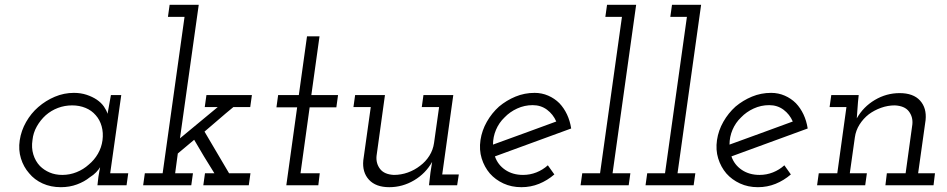

<svg xmlns="http://www.w3.org/2000/svg" viewBox="-20 -770 3935 798"><path d="M62 -187Q56 -147 67 -111.5Q78 -76 101 -50Q123 -23 157 -7.5Q191 8 233 8Q269 8 300 -3.5Q331 -15 353 -33Q369 -43 379.5 -54Q390 -65 396 -75Q394 -65 392.5 -55.5Q391 -46 389 -35L385 0H506L513 -50H438L484 -375H441Q438 -355 434 -336Q430 -317 427 -297Q423 -311 412 -327Q401 -343 382 -356Q364 -368 340 -376Q316 -384 287 -384Q246 -384 208 -368Q170 -352 139 -325Q109 -299 88.5 -263Q68 -227 62 -187ZM115 -188Q118 -218 133 -244.5Q148 -271 170 -291Q193 -311 221 -321.5Q249 -332 280 -332Q310 -332 335.5 -321.5Q361 -311 378 -291Q395 -272 402.5 -245Q410 -218 406 -187Q402 -157 387 -131Q372 -105 349 -86Q327 -66 298.5 -54.5Q270 -43 239 -43Q210 -43 186.5 -53Q163 -63 146 -80Q127 -100 118.5 -128Q110 -156 115 -188Z M832 -50 825 0H1014L1021 -50H932Q907 -93 881 -136.5Q855 -180 830 -223Q862 -250 889.5 -274Q917 -298 950 -325H1020L1027 -375H838L831 -325H885L728 -195L806 -750H685L678 -700H747L656 -50H582L575 0H775L782 -50H708L719 -132L787 -189Q807 -154 828 -119.5Q849 -85 871 -50Z M1256 -619 1222 -375H1136L1129 -324H1215L1170 0H1303L1309 -50H1229L1267 -324H1378L1385 -375H1274L1308 -619Z M1763 0H1880L1887 -45H1818L1864 -375H1740L1733 -325H1805L1784 -176Q1780 -147 1764.5 -122.5Q1749 -98 1726 -81Q1703 -63 1675 -53Q1647 -43 1617 -43Q1577 -45 1559.5 -68Q1542 -91 1545 -122L1580 -375H1456L1449 -325H1521L1490 -104Q1485 -54 1513.5 -23Q1542 8 1598 8Q1653 8 1701 -20.5Q1749 -49 1776 -97L1769 -52Z M2194 -333Q2228 -333 2253.5 -314Q2279 -295 2292 -265Q2226 -241 2161 -217Q2096 -193 2029 -169Q2029 -201 2041.5 -230.5Q2054 -260 2077 -282Q2099 -305 2129.5 -319Q2160 -333 2194 -333ZM2354 -236Q2349 -268 2336.5 -294.5Q2324 -321 2305 -341Q2285 -361 2258.5 -372.5Q2232 -384 2202 -384Q2160 -384 2122.5 -368.5Q2085 -353 2054 -327Q2024 -300 2003.5 -264Q1983 -228 1977 -188Q1971 -147 1982 -111.5Q1993 -76 2016 -49Q2039 -23 2072.5 -7.5Q2106 8 2147 8Q2186 8 2220.5 -6Q2255 -20 2284 -45Q2277 -55 2270.5 -64Q2264 -73 2257 -83Q2236 -64 2209.5 -53.5Q2183 -43 2154 -43Q2111 -43 2080 -64Q2049 -85 2037 -120Q2117 -149 2195.5 -178Q2274 -207 2354 -236Z M2400 -50 2393 0H2593L2600 -50H2526L2624 -750H2503L2496 -700H2565L2474 -50Z M2670 -50 2663 0H2863L2870 -50H2796L2894 -750H2773L2766 -700H2835L2744 -50Z M3177 -333Q3211 -333 3236.5 -314Q3262 -295 3275 -265Q3209 -241 3144 -217Q3079 -193 3012 -169Q3012 -201 3024.5 -230.5Q3037 -260 3060 -282Q3082 -305 3112.5 -319Q3143 -333 3177 -333ZM3337 -236Q3332 -268 3319.5 -294.5Q3307 -321 3288 -341Q3268 -361 3241.5 -372.5Q3215 -384 3185 -384Q3143 -384 3105.5 -368.5Q3068 -353 3037 -327Q3007 -300 2986.5 -264Q2966 -228 2960 -188Q2954 -147 2965 -111.5Q2976 -76 2999 -49Q3022 -23 3055.5 -7.5Q3089 8 3130 8Q3169 8 3203.5 -6Q3238 -20 3267 -45Q3260 -55 3253.5 -64Q3247 -73 3240 -83Q3219 -64 3192.5 -53.5Q3166 -43 3137 -43Q3094 -43 3063 -64Q3032 -85 3020 -120Q3100 -149 3178.5 -178Q3257 -207 3337 -236Z M3666 -50 3660 0H3860L3866 -50H3796L3827 -271Q3832 -321 3804 -352Q3776 -383 3719 -383Q3664 -383 3616 -354.5Q3568 -326 3541 -278Q3543 -297 3543.5 -312Q3544 -327 3546 -346L3549 -375H3435L3428 -325H3498L3460 -50H3383L3376 0H3576L3583 -50H3512L3533 -199Q3537 -228 3552.5 -252.5Q3568 -277 3591 -295Q3614 -312 3642 -322Q3670 -332 3699 -332Q3740 -330 3757.5 -307Q3775 -284 3772 -253L3744 -50Z"/></svg>

Font: Josefin Slab Thin Medium
Style: Italic
Weight: 500
Italic angle: -12°
Version: Version 2.000